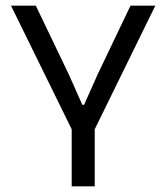

<svg xmlns="http://www.w3.org/2000/svg" viewBox="-20 -659 588 679"><path d="M310.1 -191.9H238.4L18.9 -639H106.7L223.9 -394.6L271.1 -288.4H277.4L324.7 -394.6L441.5 -639H529.3ZM315 0H233.5V-269.6H315Z"/></svg>

Font: Anek Devanagari Medium
Style: Regular
Weight: 500
Designer: Kailash Malviya (Devanagari) & Yesha Goshar (Latin)
Foundry: Ek Type
Version: Version 1.003